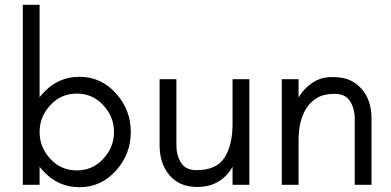

<svg xmlns="http://www.w3.org/2000/svg" viewBox="-20 -770 1628 800"><path d="M145 0H75V-750H145V-365Q151 -373 158 -380Q220 -450 311 -450Q402 -450 464 -380Q525 -312 525 -220Q525 -128 464 -60Q402 10 311 10Q220 10 158 -60Q151 -67 145 -75ZM410 -332Q366 -380 300 -380Q234 -380 190 -332Q145 -284 145 -220Q145 -156 190 -108Q234 -60 300 -60Q366 -60 410 -108Q455 -156 455 -220Q455 -284 410 -332Z M949 -75Q900 9 802 9Q728 9 686.5 -39.5Q645 -88 645 -165V-440H715V-165Q715 -122 734.5 -91.5Q754 -61 799 -61Q881 -61 915 -112.5Q949 -164 949 -256V-440H1019V0H949Z M1458 0V-275Q1458 -318 1438.5 -348.5Q1419 -379 1374 -379Q1329 -379 1301 -362Q1273 -345 1256 -318Q1224 -268 1224 -184V0H1154V-440H1224V-364Q1246 -401 1280 -424Q1316 -449 1363 -449Q1410 -449 1439 -435.5Q1468 -422 1488 -398Q1528 -352 1528 -275V0Z"/></svg>

Font: Puffins on Iceburgs
Style: Regular
Weight: 400
Version: Version 1.0